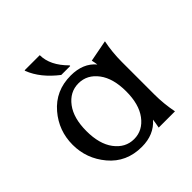

<svg xmlns="http://www.w3.org/2000/svg" viewBox="-199 -898 1060 1060"><g transform="rotate(-45 331.0 -368.5)"><path d="M579.1 0H452.1Q457.5 -26.9 460.9 -53.2Q406.2 9.8 311.5 9.8Q191.4 9.8 119.1 -76.7Q48.8 -160.6 48.8 -268.6Q48.8 -377.9 119.1 -460.4Q192.9 -546.9 311.5 -546.9Q408.2 -546.9 459 -485.8Q456.5 -503.9 452.1 -522.5L579.1 -546.9Q564.5 -475.6 564.5 -400.4V-146.5Q564.5 -73.2 579.1 0ZM423.8 -426.8Q379.4 -486.3 311.5 -486.3Q243.7 -486.3 199.2 -426.8Q156.2 -369.1 156.2 -268.6Q156.2 -168 199.2 -110.4Q243.7 -50.8 311.5 -50.8Q379.4 -50.8 423.8 -110.4Q466.8 -168 466.8 -268.6Q466.8 -369.1 423.8 -426.8ZM152.3 -747.1H270.5Q270.5 -667 347.2 -590.8V-585.9H277.3Q185.5 -656.7 152.3 -742.2Z"/></g></svg>

Font: Classica
Style: Book
Weight: 400
Version: Version 1.001